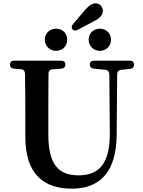

<svg xmlns="http://www.w3.org/2000/svg" viewBox="-20 -1107 856 1152"><path d="M316 -802C351 -802 383 -826 383 -869C383 -912 351 -935 316 -935C284 -935 249 -912 249 -869C249 -826 284 -802 316 -802ZM64 -695 105 -692C120 -691 129 -682 130 -666C132 -577 132 -486 132 -397V-285C132 -58 247 25 411 25C582 25 678 -78 680 -297L683 -661C683 -676 691 -686 706 -688L761 -694C776 -696 784 -705 784 -720C784 -735 775 -743 759 -743H544C528 -743 519 -735 519 -720C519 -705 528 -697 543 -695L613 -688C628 -686 636 -676 636 -661L639 -310C640 -127 576 -55 451 -55C332 -55 270 -119 270 -300V-397C270 -487 270 -577 271 -665C271 -681 280 -690 295 -691L348 -695C363 -696 372 -705 372 -720C372 -735 363 -743 347 -743H65C49 -743 40 -735 40 -720C40 -705 49 -696 64 -695ZM415 -931C422 -922 433 -921 446 -928L542 -979C582 -998 597 -1019 597 -1042C597 -1068 577 -1087 554 -1087C533 -1087 517 -1077 490 -1047L418 -962C408 -950 408 -939 415 -931ZM512 -869C512 -826 546 -802 579 -802C612 -802 646 -826 646 -869C646 -912 612 -935 579 -935C546 -935 512 -912 512 -869Z"/></svg>

Font: 寒蝉锦书宋Pro Soft
Style: Regular
Weight: 700
Designer: 寒蝉锦书宋{Warren} 思源宋体{Ryoko NISHIZUKA 西塚涼子 (kana & ideographs); Frank Grießhammer (Latin, Greek & Cyrillic); Wenlong ZHANG 
Foundry: Adobe & ChillType
Version: Version 2.000;Glyphs 3.1.1 (3135)